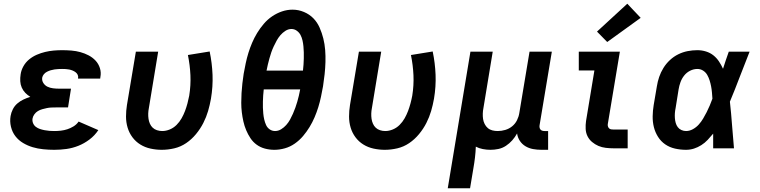

<svg xmlns="http://www.w3.org/2000/svg" viewBox="-20 -798 4090 1033"><path d="M272 8Q242 8 212.5 5Q183 2 156 -6Q129 -14 104.5 -28.5Q80 -43 63 -65Q46 -87 39 -116Q32 -145 37 -174Q40 -192 49 -210Q58 -228 73 -241Q88 -254 106 -262.5Q124 -271 143 -277Q128 -286 116 -298.5Q104 -311 97 -327Q90 -343 89 -361Q88 -379 91 -398Q94 -420 106 -441.5Q118 -463 137 -478.5Q156 -494 178 -503.5Q200 -513 223 -518.5Q246 -524 269 -526Q292 -528 314 -528Q339 -528 364 -526Q389 -524 412.5 -517.5Q436 -511 457 -500Q478 -489 494 -472Q510 -455 517.5 -431.5Q525 -408 520 -383Q520 -381 519.5 -379Q519 -377 519 -375H400Q400 -375 400 -376Q400 -377 400 -377Q402 -387 398 -395.5Q394 -404 386.5 -409.5Q379 -415 370.5 -418.5Q362 -422 352.5 -424Q343 -426 333.5 -426.5Q324 -427 314 -427Q304 -427 294 -426.5Q284 -426 273.5 -424.5Q263 -423 253 -420Q243 -417 233 -412Q223 -407 216 -398.5Q209 -390 207 -380Q205 -364 213.5 -351Q222 -338 235.5 -331.5Q249 -325 265 -323Q281 -321 297 -321H362L346 -220H280Q268 -220 256 -219.5Q244 -219 232 -216.5Q220 -214 207.5 -210.5Q195 -207 184 -200.5Q173 -194 165 -183Q157 -172 155 -160Q153 -147 158 -135Q163 -123 173 -115.5Q183 -108 195 -104Q207 -100 220 -97.5Q233 -95 246 -94Q259 -93 272 -93Q290 -93 307.5 -95Q325 -97 342 -102.5Q359 -108 375.5 -118Q392 -128 403 -144L509 -98Q490 -69 461.5 -47.5Q433 -26 401.5 -13.5Q370 -1 337.5 3.5Q305 8 272 8Z M850 8Q820 8 790 1.5Q760 -5 735 -20.5Q710 -36 692.5 -59.5Q675 -83 666.5 -111.5Q658 -140 658 -171Q658 -202 663 -233L711 -520H831L781 -217Q778 -202 777.5 -187.5Q777 -173 779 -159Q781 -145 786.5 -132.5Q792 -120 801.5 -111Q811 -102 824.5 -97.5Q838 -93 853 -93Q873 -93 893.5 -101.5Q914 -110 930 -126Q946 -142 957 -161.5Q968 -181 975.5 -201Q983 -221 988.5 -241.5Q994 -262 998 -283Q1007 -339 1004.5 -393.5Q1002 -448 991 -502L1108 -521Q1121 -459 1123.5 -395.5Q1126 -332 1115 -267Q1109 -233 1099.5 -200.5Q1090 -168 1074 -136.5Q1058 -105 1034.5 -76.5Q1011 -48 981.5 -28Q952 -8 918 0Q884 8 850 8Z M1456 8Q1430 8 1405.5 1.5Q1381 -5 1361 -19.5Q1341 -34 1327.5 -54.5Q1314 -75 1304.5 -97.5Q1295 -120 1289.5 -144.5Q1284 -169 1281 -194Q1278 -219 1278 -245Q1278 -271 1279.5 -297Q1281 -323 1284 -349Q1287 -375 1291 -401Q1296 -429 1302 -457.5Q1308 -486 1316.5 -513.5Q1325 -541 1336.5 -568Q1348 -595 1363.5 -620.5Q1379 -646 1399 -669.5Q1419 -693 1444 -710Q1469 -727 1497 -736.5Q1525 -746 1554 -746Q1586 -746 1615.5 -733.5Q1645 -721 1666 -699.5Q1687 -678 1699.5 -649.5Q1712 -621 1719.5 -591Q1727 -561 1729.5 -529Q1732 -497 1731 -464Q1730 -431 1726.5 -398.5Q1723 -366 1718 -334Q1713 -306 1707 -277.5Q1701 -249 1692.5 -221.5Q1684 -194 1672.5 -167Q1661 -140 1645.5 -114.5Q1630 -89 1610.5 -66Q1591 -43 1566 -25.5Q1541 -8 1512.5 0Q1484 8 1456 8ZM1414 -418H1610Q1612 -434 1613 -450.5Q1614 -467 1614.5 -483.5Q1615 -500 1614.5 -516.5Q1614 -533 1612.5 -549Q1611 -565 1607.5 -580.5Q1604 -596 1597 -609.5Q1590 -623 1577 -632.5Q1564 -642 1548 -642Q1531 -642 1515.5 -632Q1500 -622 1488.5 -608.5Q1477 -595 1468.5 -579.5Q1460 -564 1452.5 -548Q1445 -532 1439.5 -516Q1434 -500 1429.5 -483.5Q1425 -467 1421 -450.5Q1417 -434 1414 -418ZM1460 -93Q1477 -93 1492.5 -102.5Q1508 -112 1520 -125.5Q1532 -139 1540.5 -154.5Q1549 -170 1556 -186Q1563 -202 1569 -218.5Q1575 -235 1579.5 -251Q1584 -267 1588 -283.5Q1592 -300 1595 -317H1399Q1397 -301 1396 -284.5Q1395 -268 1394.5 -251.5Q1394 -235 1394.5 -219Q1395 -203 1396.5 -187Q1398 -171 1401.5 -155.5Q1405 -140 1411.5 -125.5Q1418 -111 1431 -102Q1444 -93 1460 -93Z M2050 8Q2020 8 1990 1.5Q1960 -5 1935 -20.5Q1910 -36 1892.5 -59.5Q1875 -83 1866.5 -111.5Q1858 -140 1858 -171Q1858 -202 1863 -233L1911 -520H2031L1981 -217Q1978 -202 1977.5 -187.5Q1977 -173 1979 -159Q1981 -145 1986.5 -132.5Q1992 -120 2001.5 -111Q2011 -102 2024.5 -97.5Q2038 -93 2053 -93Q2073 -93 2093.5 -101.5Q2114 -110 2130 -126Q2146 -142 2157 -161.5Q2168 -181 2175.5 -201Q2183 -221 2188.5 -241.5Q2194 -262 2198 -283Q2207 -339 2204.5 -393.5Q2202 -448 2191 -502L2308 -521Q2321 -459 2323.5 -395.5Q2326 -332 2315 -267Q2309 -233 2299.5 -200.5Q2290 -168 2274 -136.5Q2258 -105 2234.5 -76.5Q2211 -48 2181.5 -28Q2152 -8 2118 0Q2084 8 2050 8Z M2389 215 2511 -520H2631L2581 -217Q2578 -202 2577.5 -187Q2577 -172 2579 -158Q2581 -144 2587.5 -131Q2594 -118 2604.5 -109Q2615 -100 2629 -96.5Q2643 -93 2658 -93Q2678 -93 2698.5 -99Q2719 -105 2735.5 -118.5Q2752 -132 2761.5 -151Q2771 -170 2774 -190L2829 -520H2949L2883 -124Q2882 -118 2883 -112Q2884 -106 2887.5 -101.5Q2891 -97 2897 -95Q2903 -93 2910 -93H2929V8H2893Q2870 8 2848 4Q2826 0 2807.5 -11Q2789 -22 2777 -40Q2765 -58 2762 -80Q2751 -60 2736 -43Q2721 -26 2702 -13.5Q2683 -1 2661.5 3.5Q2640 8 2619 8Q2598 8 2577.5 4Q2557 0 2540 -9Q2539 20 2535.5 49.5Q2532 79 2527 107L2509 215Z M3282 0Q3261 0 3239.5 -2.5Q3218 -5 3199.5 -13Q3181 -21 3165.5 -34Q3150 -47 3141 -65Q3132 -83 3131 -104.5Q3130 -126 3133 -147L3178 -419H3094V-520H3315L3250 -130Q3249 -124 3251 -117.5Q3253 -111 3257.5 -107Q3262 -103 3268.5 -102Q3275 -101 3282 -101H3357V0ZM3247 -572 3192 -628 3355 -778 3427 -702Z M3671 8Q3641 8 3612 1.5Q3583 -5 3559.5 -21Q3536 -37 3520.5 -61.5Q3505 -86 3498 -114Q3491 -142 3491.5 -172.5Q3492 -203 3497 -233L3514 -333Q3518 -359 3526.5 -384Q3535 -409 3549.5 -432.5Q3564 -456 3584.5 -475Q3605 -494 3629.5 -506Q3654 -518 3680 -523Q3706 -528 3732 -528Q3756 -528 3778.5 -521Q3801 -514 3818.5 -500Q3836 -486 3848.5 -467Q3861 -448 3870 -428Q3877 -451 3885 -474Q3893 -497 3901 -520H4013Q3986 -453 3960.5 -385.5Q3935 -318 3907 -251Q3914 -188 3918.5 -125.5Q3923 -63 3929 0H3817Q3817 -20 3817 -40Q3817 -60 3817 -79Q3803 -62 3787.5 -45.5Q3772 -29 3753 -17Q3734 -5 3713.5 1.5Q3693 8 3671 8ZM3671 -93Q3690 -93 3708 -103Q3726 -113 3739.5 -128Q3753 -143 3763 -160Q3773 -177 3782 -194.5Q3791 -212 3798.5 -230Q3806 -248 3813 -267Q3812 -283 3810.5 -300Q3809 -317 3806 -333Q3803 -349 3798 -365Q3793 -381 3785 -395Q3777 -409 3763 -418Q3749 -427 3732 -427Q3712 -427 3693 -417.5Q3674 -408 3661 -391.5Q3648 -375 3641 -355.5Q3634 -336 3631 -317L3615 -217Q3612 -203 3611 -189.5Q3610 -176 3611 -162.5Q3612 -149 3615.5 -136.5Q3619 -124 3626.5 -114Q3634 -104 3646 -98.5Q3658 -93 3671 -93Z"/></svg>

Font: Zed Sans Extended
Style: Bold Italic
Weight: 700
Width: 7
Italic angle: -9°
Designer: Belleve Invis
Foundry: Belleve Invis
Version: Version 1.0.0; ttfautohint (v1.8.4)